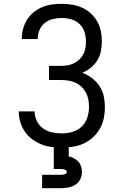

<svg xmlns="http://www.w3.org/2000/svg" viewBox="-20 -763 640 1003"><path d="M303 8Q275 8 247.5 4.5Q220 1 194.5 -9.5Q169 -20 147 -36.5Q125 -53 109.5 -76Q94 -99 86 -125.5Q78 -152 78 -180Q78 -180 78 -180.5Q78 -181 78 -181H161Q161 -181 161 -181Q161 -181 161 -180Q161 -155 172.5 -131Q184 -107 205 -92Q226 -77 251.5 -71.5Q277 -66 303 -66Q331 -66 358.5 -74Q386 -82 406.5 -101.5Q427 -121 436 -148.5Q445 -176 445 -204Q445 -224 441.5 -243Q438 -262 429 -279Q420 -296 406 -309.5Q392 -323 374.5 -331Q357 -339 338 -342Q319 -345 300 -345H236V-419H300Q317 -419 334 -422Q351 -425 366.5 -432.5Q382 -440 394.5 -452Q407 -464 415 -479Q423 -494 426 -511Q429 -528 429 -545Q429 -571 421.5 -595.5Q414 -620 395.5 -637.5Q377 -655 352.5 -662Q328 -669 303 -669Q279 -669 256 -663.5Q233 -658 214.5 -643.5Q196 -629 186.5 -606.5Q177 -584 177 -561Q177 -560 177 -559.5Q177 -559 177 -559H94Q94 -559 94 -560Q94 -561 94 -562Q94 -588 101 -613.5Q108 -639 122 -661Q136 -683 156.5 -699.5Q177 -716 201 -726Q225 -736 251 -739.5Q277 -743 303 -743Q330 -743 357 -738.5Q384 -734 408.5 -723Q433 -712 453.5 -693.5Q474 -675 487.5 -651.5Q501 -628 506.5 -601Q512 -574 512 -547Q512 -521 507 -495.5Q502 -470 488.5 -448Q475 -426 454.5 -409.5Q434 -393 410 -383Q437 -373 460.5 -355Q484 -337 500 -313Q516 -289 522 -260.5Q528 -232 528 -203Q528 -173 522 -144.5Q516 -116 501.5 -90.5Q487 -65 465 -45Q443 -25 416.5 -13Q390 -1 361 3.5Q332 8 303 8ZM200 220V150H300Q305 150 309.5 149.5Q314 149 318 147.5Q322 146 325.5 143Q329 140 329 135Q329 131 325.5 127.5Q322 124 318 122.5Q314 121 309.5 120.5Q305 120 300 120H261V0H339V54Q353 57 366.5 64Q380 71 389.5 81.5Q399 92 403.5 106.5Q408 121 408 135Q408 155 399.5 173Q391 191 374.5 201.5Q358 212 338.5 216Q319 220 300 220Z"/></svg>

Font: Zed Mono Extended
Style: Regular
Weight: 400
Width: 7
Monospace: yes
Designer: Belleve Invis
Foundry: Belleve Invis
Version: Version 1.0.0; ttfautohint (v1.8.4)